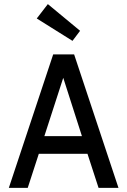

<svg xmlns="http://www.w3.org/2000/svg" viewBox="-20 -915 620 935"><path d="M23 0 239 -650H341L557 0H460L406 -166H169L115 0ZM196 -252H379L288 -536ZM333 -716 159 -825 213 -895 370 -765Z"/></svg>

Font: Sometype Mono Medium
Style: Regular
Weight: 500
Monospace: yes
Designer: Ryoichi Tsunekawa
Foundry: Dharma Type
Version: Version 1.000; ttfautohint (v1.8.3)